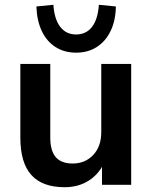

<svg xmlns="http://www.w3.org/2000/svg" viewBox="-20 -772 636 802"><path d="M250 10Q157 10 111 -40.9Q65 -91.9 65 -197V-505H190V-198Q190 -142 213 -115.5Q236 -89 283.3 -89Q336 -89 369.5 -124.8Q403 -160.7 403 -220V-505H528V0H406V-103H420Q398 -49 353.7 -19.5Q309.4 10 250 10ZM298 -552Q249 -552 212 -575.5Q175 -599 154.5 -642.5Q134 -686 132 -745L203 -752Q207 -692 231.5 -660Q256 -628 298 -628Q340 -628 364.5 -660Q389 -692 393 -752L464 -745Q463 -686 442 -642.5Q421 -599 384 -575.5Q347 -552 298 -552Z"/></svg>

Font: Mulish ExtraLight
Style: Regular
Weight: 200
Designer: Vernon Adams
Foundry: Vernon Adams
Version: Version 3.603